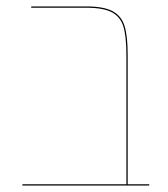

<svg xmlns="http://www.w3.org/2000/svg" viewBox="-20 -577 523 597"><path d="M444 -4V0H49L50 -4H373V-405Q373 -463 364 -493.5Q355 -524 328.5 -538.5Q302 -553 248 -553H77V-557H248Q303 -557 330.5 -542Q358 -527 367.5 -495.5Q377 -464 377 -406V-4Z"/></svg>

Font: FiraGO Four
Style: Regular
Weight: 100
Designer: bBox Type
Foundry: bBox Type GmbH
Version: Version 1.001